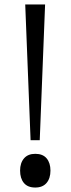

<svg xmlns="http://www.w3.org/2000/svg" viewBox="-20 -830 316 860"><path d="M182 -810 158 -202H117L93 -810ZM206 -66Q206 -31 188.5 -10.5Q171 10 138 10Q104 10 87 -10.5Q70 -31 70 -66Q70 -100 87.5 -120.5Q105 -141 138 -141Q172 -141 189 -120.5Q206 -100 206 -66Z"/></svg>

Font: TypoPRO Sinkin Sans
Style: 300 Light
Weight: 300
Designer: Keith Bates
Foundry: K-Type
Version: Sinkin Sans (version 1.0)  by Keith Bates   •   © 2014   www